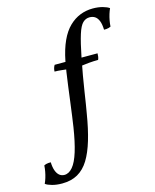

<svg xmlns="http://www.w3.org/2000/svg" viewBox="-313 -806 924 1146"><g transform="rotate(-15 149.0 -233.0)"><path d="M372 -714Q406 -714 433 -706.5Q460 -699 473 -689Q466 -674 460.5 -656Q455 -638 451.5 -619Q448 -600 447 -582Q442 -579 435 -577Q428 -575 420.5 -574.5Q413 -574 405 -574Q404 -609 395.5 -629.5Q387 -650 373 -659Q359 -668 340 -668Q316 -668 298 -650.5Q280 -633 265 -585.5Q250 -538 232 -448Q210 -335 197 -248.5Q184 -162 176 -118Q161 -26 140.5 42.5Q120 111 92 156.5Q64 202 23.5 225Q-17 248 -73 248Q-108 248 -135 240.5Q-162 233 -175 223Q-168 208 -162.5 190Q-157 172 -153.5 153Q-150 134 -149 116Q-144 113 -137 111Q-130 109 -122.5 108.5Q-115 108 -107 108Q-106 140 -98 161Q-90 182 -77 192Q-64 202 -47 202Q-19 202 4.5 174Q28 146 46 88Q64 30 78 -59Q82 -85 87.5 -125Q93 -165 99 -211.5Q105 -258 111 -304Q117 -350 123 -389.5Q129 -429 134 -454Q148 -524 171 -574Q194 -624 225.5 -654.5Q257 -685 294 -699.5Q331 -714 372 -714ZM146 -448 138 -402Q118 -404 96.5 -406.5Q75 -409 55 -409Q55 -420 58 -430Q61 -440 66 -448ZM331 -448Q331 -438 329.5 -427.5Q328 -417 324 -409Q295 -409 267.5 -406.5Q240 -404 220 -401L228 -448Z"/></g></svg>

Font: Vollkorn
Style: Regular
Weight: 400
Designer: Friedrich Althausen
Foundry: Friedrich Althausen
Version: Version 4.104